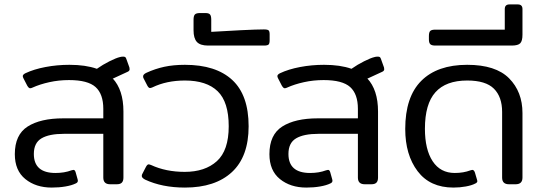

<svg xmlns="http://www.w3.org/2000/svg" viewBox="-20 -833 2449 868"><path d="M47 -136Q47 -224 105 -261Q163 -298 266 -298H447V-341Q447 -408 412 -439.5Q377 -471 292 -471Q246 -471 203 -461.5Q160 -452 127 -437Q121 -434 116 -434Q110 -434 103 -446L86 -479Q83 -485 83 -489Q83 -496 95 -502Q133 -520 185.5 -530Q238 -540 294 -540Q367 -540 418 -522Q445 -541 475 -556Q505 -571 522 -575Q528 -577 537 -577Q543 -577 546 -575Q549 -573 551 -567L565 -528Q566 -525 566 -520Q566 -512 556 -508L491 -478L489 -479Q538 -427 538 -329V-30Q538 -15 531 -7.5Q524 0 508 0H478Q447 0 447 -30V-228H269Q202 -228 167.5 -207.5Q133 -187 133 -137Q133 -51 231 -51Q271 -51 303 -63Q309 -65 312 -65Q319 -65 322 -54L331 -22Q332 -20 332 -16Q332 -8 323 -4Q305 5 276 10Q247 15 214 15Q142 15 94.5 -23.5Q47 -62 47 -136Z M636 -21Q621 -29 621 -37Q621 -43 623 -46L640 -79Q646 -90 652 -90Q655 -90 663 -87Q730 -56 815 -56Q907 -56 960.5 -104.5Q1014 -153 1014 -262Q1014 -372 964 -420.5Q914 -469 816 -469Q733 -469 669 -438Q662 -435 658 -435Q652 -435 646 -446L629 -479Q627 -482 627 -488Q627 -497 642 -504Q681 -522 722.5 -531Q764 -540 816 -540Q956 -540 1030 -471.5Q1104 -403 1104 -262Q1104 -125 1028.5 -55Q953 15 816 15Q713 15 636 -21Z M855 -696V-744Q855 -761 861 -767.5Q867 -774 884 -774H909Q924 -774 929.5 -767.5Q935 -761 935 -744V-689Q997 -693 1069.5 -696.5Q1142 -700 1173 -700Q1190 -700 1194.5 -695.5Q1199 -691 1199 -678V-651Q1199 -636 1194 -631.5Q1189 -627 1173 -627H921Q885 -627 870 -643.5Q855 -660 855 -696Z M1198 -136Q1198 -224 1256 -261Q1314 -298 1417 -298H1598V-341Q1598 -408 1563 -439.5Q1528 -471 1443 -471Q1397 -471 1354 -461.5Q1311 -452 1278 -437Q1272 -434 1267 -434Q1261 -434 1254 -446L1237 -479Q1234 -485 1234 -489Q1234 -496 1246 -502Q1284 -520 1336.5 -530Q1389 -540 1445 -540Q1518 -540 1569 -522Q1596 -541 1626 -556Q1656 -571 1673 -575Q1679 -577 1688 -577Q1694 -577 1697 -575Q1700 -573 1702 -567L1716 -528Q1717 -525 1717 -520Q1717 -512 1707 -508L1642 -478L1640 -479Q1689 -427 1689 -329V-30Q1689 -15 1682 -7.5Q1675 0 1659 0H1629Q1598 0 1598 -30V-228H1420Q1353 -228 1318.5 -207.5Q1284 -187 1284 -137Q1284 -51 1382 -51Q1422 -51 1454 -63Q1460 -65 1463 -65Q1470 -65 1473 -54L1482 -22Q1483 -20 1483 -16Q1483 -8 1474 -4Q1456 5 1427 10Q1398 15 1365 15Q1293 15 1245.5 -23.5Q1198 -62 1198 -136Z M1812 -250Q1812 -395 1884.5 -467.5Q1957 -540 2092 -540Q2221 -540 2281.5 -479Q2342 -418 2342 -322V-30Q2342 0 2311 0H2281Q2250 0 2250 -30V-327Q2250 -395 2213 -432Q2176 -469 2092 -469Q1996 -469 1948.5 -416Q1901 -363 1901 -251Q1901 -157 1936 -104Q1971 -51 2036 -51Q2075 -51 2107 -63L2115 -65Q2123 -65 2127 -53L2137 -19Q2138 -17 2138 -14Q2138 -11 2135.5 -8Q2133 -5 2128 -3Q2113 5 2086 10Q2059 15 2030 15Q1924 15 1868 -59Q1812 -133 1812 -250Z M1919 -655V-670Q1919 -687 1925 -693Q1931 -699 1948 -699H2262V-792Q2262 -813 2283 -813H2321Q2342 -813 2342 -792V-676Q2342 -648 2332 -637.5Q2322 -627 2293 -627H1948Q1932 -627 1925.5 -633Q1919 -639 1919 -655Z"/></svg>

Font: Mitr Light
Style: Regular
Weight: 300
Designer: Thanarat Vachiruckul
Foundry: Cadson Demak
Version: Version 1.003